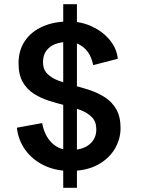

<svg xmlns="http://www.w3.org/2000/svg" viewBox="-20 -804 698 911"><path d="M280 87V-784H345V87ZM312 7Q243 7 188.5 -19.5Q134 -46 100.5 -92Q67 -138 60 -198L180 -220Q191 -160 226 -126Q261 -92 312 -92Q372 -92 404.5 -119Q437 -146 437 -190Q437 -226 417 -247Q397 -268 364 -281Q331 -294 292 -303.5Q253 -313 213.5 -325.5Q174 -338 141 -359Q108 -380 88 -414.5Q68 -449 68 -504Q68 -565 98 -609.5Q128 -654 182 -678Q236 -702 307 -702Q366 -702 417 -678Q468 -654 501 -614Q534 -574 539 -525L422 -495Q412 -547 380 -576Q348 -605 301 -605Q268 -605 241.5 -594.5Q215 -584 199.5 -563Q184 -542 184 -508Q184 -475 204 -454.5Q224 -434 257 -421.5Q290 -409 329 -399Q368 -389 407 -376Q446 -363 479 -341.5Q512 -320 532 -285Q552 -250 552 -196Q552 -144 524.5 -97.5Q497 -51 443.5 -22Q390 7 312 7Z"/></svg>

Font: Parkinsans Light Medium
Style: Regular
Weight: 500
Version: Version 1.000